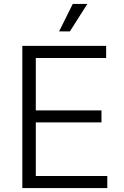

<svg xmlns="http://www.w3.org/2000/svg" viewBox="-20 -962 633 982"><path d="M94.2 0V-727.5H522.9V-665.5H163.1V-397.5H499V-335.9H163.1V-62H528.8V0ZM282.2 -801.3 352.1 -941.9H426.8L337.4 -801.3Z"/></svg>

Font: Inter 16pt Light
Style: Regular
Weight: 300
Version: Version 4.001;git-66647c0bb